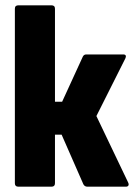

<svg xmlns="http://www.w3.org/2000/svg" viewBox="-20 -703 505 723"><path d="M462 -17Q466 -9 463.5 -4.5Q461 0 454 0H309Q299 0 294 -9L212 -196H187V-13Q187 0 174 0H49Q36 0 36 -13V-670Q36 -683 49 -683H174Q187 -683 187 -670V-320H214L292 -490Q296 -498 305 -498H444Q452 -498 453.5 -493.5Q455 -489 452 -483L343 -266Z"/></svg>

Font: Sofia Sans Condensed Black
Style: Regular
Weight: 900
Designer: Botio Nikoltchev, Ani Petrova
Foundry: lettersoup
Version: Version 4.101